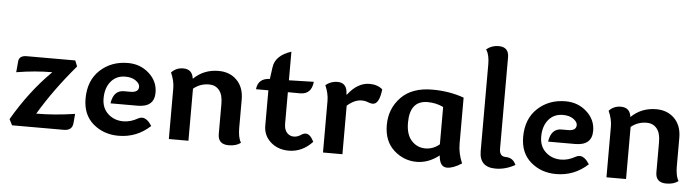

<svg xmlns="http://www.w3.org/2000/svg" viewBox="-46 -917 4144 1139"><g transform="rotate(5 2025.5 -347.5)"><path d="M356.4 0H48.3L30.3 -35.2Q129.9 -207 258.8 -334.5Q156.7 -334.5 45.4 -315.9L51.3 -381.8Q54.7 -416 99.6 -416H388.2L402.3 -381.3Q274.4 -231.4 185.1 -81.5Q293 -81.5 415 -100.1L410.2 -44.4Q406.2 0 356.4 0Z M691.9 -259.3H730Q779.3 -259.3 779.3 -293.5Q779.3 -312 755.4 -329.1Q731.4 -346.2 693.4 -346.2Q639.2 -346.2 607.2 -307.6Q575.2 -269 575.2 -206.5Q575.2 -148.9 612.3 -115Q649.4 -81.1 703.1 -81.1Q746.6 -81.1 789.1 -105.5Q800.8 -112.3 813 -112.3Q842.8 -112.3 871.1 -67.9Q791 6.8 682.1 6.8Q593.3 6.8 531 -46.6Q468.8 -100.1 468.8 -195.8Q468.8 -303.7 535.6 -366Q602.5 -428.2 701.7 -428.2Q775.4 -428.2 827.4 -381.3Q879.4 -334.5 879.4 -267.6Q879.4 -180.7 779.8 -180.7H618.7Q629.9 -259.3 691.9 -259.3Z M1091.8 -369.6H1093.3Q1153.8 -428.2 1241.7 -428.2Q1308.1 -428.2 1350.1 -386Q1392.1 -343.8 1392.1 -271V-100.1Q1392.1 -75.2 1396.2 -53.2Q1400.4 -31.2 1410.2 -15.1Q1383.3 5.9 1338.4 5.9Q1274.4 5.9 1274.4 -55.7V-235.8Q1274.4 -289.6 1252 -316.4Q1229.5 -343.3 1192.4 -343.3Q1138.7 -343.3 1098.6 -310.1V0H981.9V-302.2Q981.9 -346.2 960.4 -394.5Q988.8 -424.8 1030.8 -424.8Q1085 -424.8 1091.8 -369.6Z M1696.3 6.8Q1631.3 6.8 1588.1 -31.7Q1544.9 -70.3 1544.9 -128.9V-339.4H1471.2Q1478 -405.3 1547.9 -407.2L1557.6 -478Q1566.9 -548.8 1661.1 -579.6V-409.2L1809.1 -413.1Q1801.8 -337.9 1733.9 -337.9L1661.1 -338.4V-150.9Q1661.1 -115.2 1678 -97.2Q1694.8 -79.1 1718.3 -79.1Q1739.7 -79.1 1757.8 -91.1Q1775.9 -103 1788.1 -103Q1814.9 -103 1836.9 -58.1Q1776.4 6.8 1696.3 6.8Z M2011.7 -355Q2069.3 -429.7 2140.1 -429.7Q2188 -429.7 2217.3 -403.8Q2207.5 -314 2168 -314Q2154.8 -314 2138.9 -320.8Q2123 -327.6 2101.6 -327.6Q2059.6 -327.6 2015.6 -289.1V0H1899.9V-307.1Q1899.9 -351.1 1878.9 -399.4Q1909.7 -424.8 1949.2 -424.8Q2008.3 -424.8 2008.3 -355Z M2640.1 25.4Q2596.2 25.4 2591.3 -43Q2527.8 6.8 2457.5 6.8Q2380.4 6.8 2321.5 -46.6Q2262.7 -100.1 2262.7 -195.8Q2262.7 -293 2327.6 -360.6Q2392.6 -428.2 2514.6 -428.2Q2615.7 -428.2 2702.6 -397V-122.6Q2702.6 -64.9 2727.5 -7.3Q2676.8 25.4 2640.1 25.4ZM2502.4 -77.1Q2548.8 -77.1 2586.4 -108.9V-331.1Q2543.5 -352.1 2492.7 -352.1Q2386.7 -352.1 2386.7 -220.2Q2386.7 -149.4 2420.2 -113.3Q2453.6 -77.1 2502.4 -77.1Z M2944.3 -113.8Q2944.3 -67.9 2981.9 -67.9Q3025.9 -67.9 3043.5 -25.9Q2986.8 5.9 2927.7 5.9Q2831.1 5.9 2831.1 -89.8V-608.9Q2831.1 -633.8 2826.2 -655.8Q2821.3 -677.7 2810.5 -693.8Q2841.3 -719.7 2883.3 -719.7Q2944.3 -719.7 2944.3 -658.2Z M3297.9 -259.3H3335.9Q3385.3 -259.3 3385.3 -293.5Q3385.3 -312 3361.3 -329.1Q3337.4 -346.2 3299.3 -346.2Q3245.1 -346.2 3213.1 -307.6Q3181.2 -269 3181.2 -206.5Q3181.2 -148.9 3218.3 -115Q3255.4 -81.1 3309.1 -81.1Q3352.5 -81.1 3395 -105.5Q3406.7 -112.3 3418.9 -112.3Q3448.7 -112.3 3477.1 -67.9Q3397 6.8 3288.1 6.8Q3199.2 6.8 3137 -46.6Q3074.7 -100.1 3074.7 -195.8Q3074.7 -303.7 3141.6 -366Q3208.5 -428.2 3307.6 -428.2Q3381.3 -428.2 3433.3 -381.3Q3485.4 -334.5 3485.4 -267.6Q3485.4 -180.7 3385.7 -180.7H3224.6Q3235.8 -259.3 3297.9 -259.3Z M3697.8 -369.6H3699.2Q3759.8 -428.2 3847.7 -428.2Q3914.1 -428.2 3956.1 -386Q3998 -343.8 3998 -271V-100.1Q3998 -75.2 4002.2 -53.2Q4006.3 -31.2 4016.1 -15.1Q3989.3 5.9 3944.3 5.9Q3880.4 5.9 3880.4 -55.7V-235.8Q3880.4 -289.6 3857.9 -316.4Q3835.4 -343.3 3798.3 -343.3Q3744.6 -343.3 3704.6 -310.1V0H3587.9V-302.2Q3587.9 -346.2 3566.4 -394.5Q3594.7 -424.8 3636.7 -424.8Q3690.9 -424.8 3697.8 -369.6Z"/></g></svg>

Font: ALMAS
Style: Bold
Weight: 700
Designer: ALMAS Font/ by Husham Jawad Kadhim, derived from the Bainsely font by/ Paul James MIller
Foundry: High-Logic / Made with FontCreator
Version: Version 1.411;September 19, 2021;FontCreator 14.0.0.2814 32-